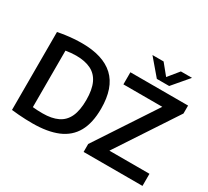

<svg xmlns="http://www.w3.org/2000/svg" viewBox="-178 -1239 1668 1538"><g transform="rotate(30 656.0 -470.5)"><path d="M266 7Q236 7 204.2 5.8Q172.5 4.5 139.5 2Q106.5 -0.5 73 -4.5V-725Q105.5 -732 142.8 -737.2Q180 -742.5 218.2 -745.2Q256.5 -748 293 -748Q488 -748 587.2 -655.8Q686.5 -563.5 686.5 -370Q686.5 -238 640 -154.8Q593.5 -71.5 500 -32.2Q406.5 7 266 7ZM299 -103Q382.5 -103 438.2 -129.8Q494 -156.5 521.5 -215.5Q549 -274.5 549 -370.5Q549 -466 521.5 -525Q494 -584 438.8 -611.2Q383.5 -638.5 301.5 -638.5Q279.5 -638.5 254.8 -636.2Q230 -634 206.5 -630V-107.5Q229 -105 251.2 -104Q273.5 -103 299 -103ZM738 0V-73.5L1121 -655L1124 -628H743.5V-740H1277V-666.5L894 -85L891 -112H1282.5V0ZM953.5 -800 827.5 -948H930.5L1021.5 -836.5H999.5L1090.5 -948H1193.5L1067.5 -800Z"/></g></svg>

Font: Encode Sans SC SemiBold
Style: Regular
Weight: 600
Version: Version 3.002